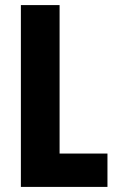

<svg xmlns="http://www.w3.org/2000/svg" viewBox="-20 -734 456 754"><path d="M62 0V-714H214V-131H402V0Z"/></svg>

Font: Noto Sans Thai ExtCond ExtBd
Style: Regular
Weight: 800
Width: 2
Designer: Monotype Design Team
Foundry: Monotype Imaging Inc.
Version: Version 2.002; ttfautohint (v1.8.4.7-5d5b)